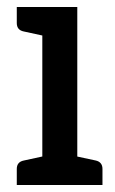

<svg xmlns="http://www.w3.org/2000/svg" viewBox="-20 -529 328 549"><path d="M101 0V-509H201V0ZM28 0V-46Q28 -56 33 -62Q38 -68 48 -70L117 -85L129 0ZM172 0 184 -85 254 -70Q263 -68 268 -62Q273 -56 273 -46V0ZM129 -509 117 -424 48 -439Q38 -441 33 -447Q28 -453 28 -463V-509Z"/></svg>

Font: Aleo Medium
Style: Regular
Weight: 500
Designer: Alessio Laiso
Foundry: Alessio Laiso
Version: Version 2.001;gftools[0.9.29]